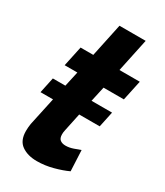

<svg xmlns="http://www.w3.org/2000/svg" viewBox="-178 -768 732 851"><g transform="rotate(30 188.0 -342.5)"><path d="M35 -344H99L116 -421H51L73 -524H138L174 -694H308L272 -524H376L354 -421H250L233 -344H338L321 -264H216L197 -174Q195 -166 194.5 -160.5Q194 -155 194 -150Q194 -130 204.5 -122Q215 -114 232 -114Q251 -114 271 -121Q291 -128 304 -133L309 -27Q279 -13 238 -2Q197 9 156 9Q109 9 78.5 -12.5Q48 -34 48 -83Q48 -100 51 -120L82 -264H18Z"/></g></svg>

Font: PTCRaleway
Style: Bold Italic
Weight: 700
Italic angle: -12°
Designer: Matt McInerney, Pablo Impallari, Rodrigo Fuenzalida
Foundry: Matt McInerney, Pablo Impallari, Rodrigo Fuenzalida
Version: Version 3.000g; ttfautohint (v1.5) -l 8 -r 28 -G 28 -x 14 -D